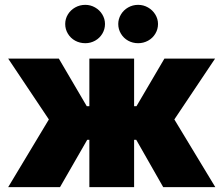

<svg xmlns="http://www.w3.org/2000/svg" viewBox="-20 -772 922 792"><path d="M181.6 -279.3 13.7 -530.3H222.7L337.9 -334H348.6V-530.3H533.2V-334H543L658.2 -530.3H867.2L699.2 -279.3L868.2 0H653.3L542 -195.3H533.2V0H348.6V-195.3H339.8L227.5 0H13.7ZM249 -672.9Q249 -694.3 260 -712.4Q271 -730.5 290 -741.2Q309.1 -752 332 -752Q353.5 -752 372.3 -741.2Q391.1 -730.5 402.1 -712.2Q413.1 -693.8 413.1 -672.9Q413.1 -651.4 402.1 -633.1Q391.1 -614.7 372.3 -604.2Q353.5 -593.8 332 -593.8Q309.1 -593.8 290 -604.2Q271 -614.7 260 -633.1Q249 -651.4 249 -672.9ZM467.8 -672.9Q467.8 -693.8 478.8 -712.2Q489.7 -730.5 508.5 -741.2Q527.3 -752 549.8 -752Q571.8 -752 590.6 -741.2Q609.4 -730.5 620.6 -712.2Q631.8 -693.8 631.8 -672.9Q631.8 -651.4 620.8 -633.1Q609.9 -614.7 590.8 -604.2Q571.8 -593.8 549.8 -593.8Q527.3 -593.8 508.5 -604.2Q489.7 -614.7 478.8 -633.1Q467.8 -651.4 467.8 -672.9Z"/></svg>

Font: Pretendard GOV Black
Style: Regular
Weight: 900
Designer: Base glyphs from Inter by Rasmus Andersson; Hangeul glyphs from Noto Sans CJK(Source Han Sans) by Jang Soo-young and Kan
Foundry: Kil Hyung-jin
Version: Version 1.309